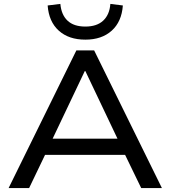

<svg xmlns="http://www.w3.org/2000/svg" viewBox="-20 -963 872 983"><path d="M24 0 371 -705H462L809 0H703L606 -200L656 -170H175L225 -200L129 0ZM414 -599 239 -231 210 -253H621L592 -231L417 -599ZM417 -760Q332 -760 281 -806Q230 -852 224 -935L289 -943Q294 -887 326 -857Q358 -827 417 -827Q476 -827 508.5 -857.5Q541 -888 545 -943L609 -935Q603 -852 552 -806Q501 -760 417 -760Z"/></svg>

Font: Nunito Sans 10pt SemiExpanded Medium
Style: Regular
Weight: 500
Width: 6
Designer: Vernon Adams
Foundry: Vernon Adams
Version: Version 3.101;gftools[0.9.27]